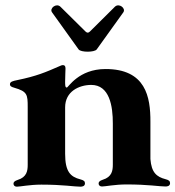

<svg xmlns="http://www.w3.org/2000/svg" viewBox="-20 -701 666 729"><path d="M44 7.8C56.8 7.8 93 0 137.1 0C219.8 0 261.4 7.8 285.5 7.8C292.6 7.8 302.6 6 302.6 -5C302.6 -12.8 297.9 -16.7 285.5 -19.9C246.8 -29.8 227.3 -49.7 227.3 -117.2V-293.3C227.3 -353.7 279.5 -378.2 326 -378.6C396 -378.9 408.7 -297.9 408.4 -231.5V-76C408.4 -53.6 405.2 -29.1 370 -18.5C358.3 -14.6 354.4 -10.3 354.4 -4.3C354.4 2.8 359.7 7.1 367.2 7.1C380 7.1 416.2 -0.7 460.2 -0.7C543 -0.7 584.5 7.1 608.7 7.1C615.8 7.1 625.7 5.3 625.7 -5.7C625.7 -13.5 621.1 -17.4 608.7 -20.6C574.2 -29.5 555 -46.2 551.1 -97.3V-238.6C551.5 -332.7 533.7 -439.3 380 -438.9C278.1 -438.6 239.3 -368.6 233.7 -368.6C229 -368.6 227.6 -372.2 227.3 -384.9C227.3 -387.1 227.3 -388.8 227.3 -391.3V-406.2V-391.3C227.3 -409.1 228.7 -433.2 228.7 -441.1C228.7 -449.9 225.5 -453.8 218.8 -453.8C215.2 -453.8 213.8 -453.1 208.8 -451C152 -426.1 118.6 -411.9 46.2 -397C28.4 -393.5 17.8 -390.6 17.8 -381.4C17.8 -373.6 23.1 -371.1 34.1 -367.9C83.8 -353.7 85.2 -341.6 85.2 -294.7V-75.3C85.2 -52.9 82 -28.4 46.9 -17.8C35.2 -13.8 31.2 -9.6 31.2 -3.6C31.2 3.6 36.6 7.8 44 7.8ZM177.6 -654.1 278.4 -513.5C286.6 -501.8 339.1 -501.8 347.3 -513.5L448.2 -654.1C459.2 -669.4 431.8 -690.7 416.2 -675.4L321.4 -581.3C315.3 -575.6 311.1 -575.6 305 -581L209.5 -675.4C193.9 -690.7 166.5 -669.4 177.6 -654.1Z"/></svg>

Font: Margiela Serif
Style: Bold
Weight: 700
Designer: Andreas Faust, Stefan Endress
Version: Version 1.002;FEAKit 1.0